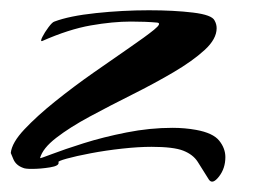

<svg xmlns="http://www.w3.org/2000/svg" viewBox="-20 -325 493 374"><path d="M387 25Q374 4 365 -10Q356 -24 337 -31.5Q318 -39 275 -39Q250 -39 218 -35.5Q186 -32 157 -26.5Q128 -21 110 -16Q92 -11 94 -9Q96 -2 77.5 1Q59 4 42 4Q29 4 25 2Q11 -3 6 -15Q1 -27 1 -27Q3 -47 27.5 -73Q52 -99 87.5 -127.5Q123 -156 161.5 -183Q200 -210 232 -232Q264 -254 280 -267Q296 -280 286 -281Q275 -282 262 -282.5Q249 -283 235 -283Q200 -283 157 -275.5Q114 -268 62 -245Q58 -244 62.5 -253Q67 -262 74.5 -272Q82 -282 86 -283Q115 -294 167 -299.5Q219 -305 270 -305Q319 -305 356 -300.5Q393 -296 398 -285Q402 -278 402 -270Q402 -249 378.5 -227.5Q355 -206 317.5 -184Q280 -162 237 -140.5Q194 -119 155 -98Q116 -77 89.5 -56.5Q63 -36 58 -17Q58 -16 81.5 -25Q105 -34 143 -46Q181 -58 226.5 -67Q272 -76 316 -76Q328 -76 339.5 -75Q351 -74 362 -72Q395 -66 407 -51Q419 -36 419 -19Q419 3 406.5 19Q394 35 387 25Z"/></svg>

Font: Grechen Fuemen
Style: Regular
Weight: 400
Designer: Robert E. Leuschke
Foundry: Robert E. Leuschke
Version: Version 1.010; ttfautohint (v1.8.3)